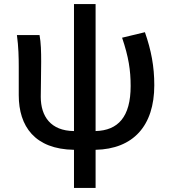

<svg xmlns="http://www.w3.org/2000/svg" viewBox="-20 -722 837 942"><path d="M579 -537C611 -443 621 -377 621 -300C621 -148 559 -82 449 -79V-702H343V-79C229 -80 180 -151 180 -247C180 -285 182 -364 182 -419C182 -469 181 -512 174 -550H63C71 -492 72 -438 72 -394V-255C72 -102 151 10 343 13V200H449V13C633 9 737 -104 737 -304C737 -396 722 -475 691 -564Z"/></svg>

Font: Source Han Sans KR Medium
Style: Regular
Weight: 500
Designer: Ryoko NISHIZUKA (kana & ideographs); Paul D. Hunt (Latin, Greek & Cyrillic); Wenlong ZHANG (bopomofo); Sandoll Communica
Foundry: Adobe Systems Incorporated
Version: Version 1.001;PS 1.001;hotconv 1.0.78;makeotf.lib2.5.61930